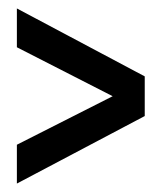

<svg xmlns="http://www.w3.org/2000/svg" viewBox="-20 -507 393 455"><path d="M20 -72V-164L247 -279L20 -395V-487L323 -326V-232Z"/></svg>

Font: Cabin Condensed Medium
Style: Regular
Weight: 500
Width: 3
Version: Version 2.001